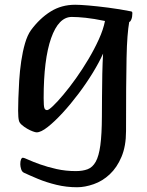

<svg xmlns="http://www.w3.org/2000/svg" viewBox="-20 -544 617 808"><path d="M304.3 244Q259.6 244 217.6 233.8Q175.5 223.6 140.3 209Q105.1 194.3 81 183Q72.3 179.1 68.9 167.6Q65.4 156 65.4 147.1Q65.4 134 68.5 126.8Q71.6 119.7 76.5 119.7Q80.7 119.7 99.6 128.3Q118.4 136.9 149 147.8Q179.7 158.8 218.1 167.4Q256.6 176 299 176Q327.8 176 348.7 168.2Q369.6 160.3 382.9 136.6Q396.1 112.9 402.3 67.2Q408.5 21.6 408.8 -53.6Q409.1 -88.5 409.3 -136.5Q409.5 -184.5 410.5 -233.3Q411.6 -282 413.8 -318.5Q397.9 -282.7 370.8 -238.2Q343.6 -193.7 310.3 -149.5Q277.1 -105.4 243.2 -68.6Q209.4 -31.9 180.8 -9.5Q152.2 13 134.1 13Q129.2 13 118 8.9Q106.8 4.8 94.3 -2.4Q81.8 -9.6 72.1 -18.1Q62.3 -26.5 60 -35.1Q56.3 -47.8 56.3 -78.1Q56.3 -96.8 57.3 -130.4Q58.3 -163.9 60.8 -204.7Q63.3 -245.5 69.3 -286.4Q75.3 -327.3 85.3 -361.7Q95.3 -396 110.3 -417Q147 -466.7 192.7 -495.3Q238.3 -524 296.4 -524Q315.5 -524 351.8 -521Q388 -517.9 435 -511.9Q482.1 -505.9 532.1 -496Q534 -495.7 535.5 -494.4Q537 -493.1 537 -487.5Q537 -472.4 532.6 -462Q528.1 -451.7 523.8 -451.7Q519.4 -427.1 516.6 -390.6Q513.7 -354.1 512.6 -300.3Q511.4 -246.5 510.9 -171Q510.4 -95.5 510.4 7.6Q510.4 71 491.3 116Q472.3 161.1 441.8 189.6Q411.4 218.1 374.3 231Q337.3 244 304.3 244ZM178.1 -80.6Q184.9 -80.6 203.3 -98.2Q221.8 -115.8 247 -145.9Q272.3 -175.9 299.6 -214.2Q326.9 -252.5 352 -294.7Q377.1 -336.9 396 -378.5Q414.9 -420.1 421.8 -455.7Q375 -465.5 340.6 -469.1Q306.2 -472.7 282.1 -472.7Q226.6 -472.7 195.1 -383.3Q163.7 -294 163.7 -131Q163.7 -97.2 166.9 -88.9Q170.1 -80.6 178.1 -80.6Z"/></svg>

Font: Briem Hand Thin
Style: Regular
Weight: 100
Designer: Gunnlaugur SE Briem, Eben Sorkin
Foundry: Sorkin Type Co.
Version: Version 1.003